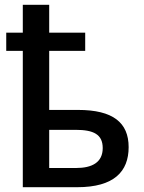

<svg xmlns="http://www.w3.org/2000/svg" viewBox="-20 -780 600 800"><path d="M185 -760H75V-644H6V-568H75V0H302C455 0 516 -65 516 -167C516 -269 451 -322 305 -322H185V-568H335V-644H185ZM295 -239C370 -239 408 -220 408 -163C408 -103 363 -80 297 -80H185V-239Z"/></svg>

Font: Noto Sans Thai Medium
Style: Regular
Weight: 500
Designer: Monotype Design Team
Foundry: Monotype Imaging Inc.
Version: Version 1.901